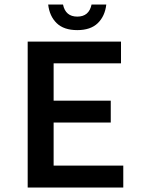

<svg xmlns="http://www.w3.org/2000/svg" viewBox="-20 -840 640 860"><path d="M326.2 -705.1Q266.1 -705.1 233.9 -736.3Q201.7 -767.6 195.8 -819.8H262.2Q273.4 -765.6 326.2 -765.6Q378.9 -765.6 390.1 -819.8H456.1Q450.2 -767.6 418 -736.3Q385.7 -705.1 326.2 -705.1ZM104 0V-653.8H522V-556.2H220.2V-389.2H476.1V-291H220.2V-98.1H532.2V0Z"/></svg>

Font: SourceCodePro-Semibold
Style: Regular
Weight: 600
Monospace: yes
Designer: Paul D. Hunt
Foundry: Adobe Systems Incorporated
Version: Version 1.009;PS 1.000;hotconv 1.0.70;makeotf.lib2.5.5900